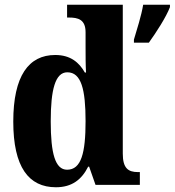

<svg xmlns="http://www.w3.org/2000/svg" viewBox="-20 -780 737 810"><path d="M216 10C284 10 325 -23 352 -77H356L383 0H570V-54H562C520 -54 498 -71 498 -132V-760H263V-706H271C309 -706 341 -698 341 -644V-585C341 -547 341 -504 343 -474H338C314 -516 278 -548 213 -548C101 -548 36 -460 36 -267C36 -75 101 10 216 10ZM545 -613V-600H608C639 -643 681 -708 697 -750V-760H584C577 -716 557 -653 545 -613ZM263 -64C213 -64 194 -132 194 -268C194 -402 213 -475 264 -475C323 -475 341 -402 341 -269C341 -135 323 -64 263 -64Z"/></svg>

Font: Noto Serif Khmer Condensed ExtraBold
Style: Regular
Weight: 800
Width: 3
Designer: Danh Hong and the Monotype Design Team
Foundry: Monotype Imaging Inc.
Version: Version 2.004